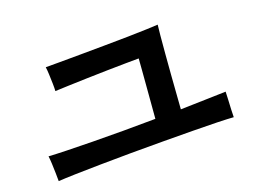

<svg xmlns="http://www.w3.org/2000/svg" viewBox="-84 -812 1169 882"><g transform="rotate(-20 500.0 -371.0)"><path d="M71 -111Q71 -128 70.5 -151Q70 -174 69 -196.5Q68 -219 66 -234Q97 -232 152.5 -230.5Q208 -229 279.5 -228Q351 -227 429.5 -227Q508 -227 586 -228Q588 -254 591.5 -295.5Q595 -337 598.5 -381.5Q602 -426 605 -462.5Q608 -499 609 -515Q588 -515 547.5 -514.5Q507 -514 456 -513Q405 -512 354.5 -510.5Q304 -509 262 -507.5Q220 -506 198 -505Q199 -518 198.5 -541Q198 -564 197 -587Q196 -610 194 -623Q218 -623 263 -623Q308 -623 365 -623.5Q422 -624 482.5 -624.5Q543 -625 597 -626Q651 -627 690 -628.5Q729 -630 744 -631Q742 -616 738.5 -579Q735 -542 731 -493Q727 -444 723 -392.5Q719 -341 716 -297.5Q713 -254 711 -229Q785 -231 843 -232.5Q901 -234 932 -235Q932 -221 930.5 -197Q929 -173 928 -149Q927 -125 927 -112Q901 -114 849 -115.5Q797 -117 728 -117.5Q659 -118 581 -118.5Q503 -119 425 -118.5Q347 -118 277 -117Q207 -116 153 -114.5Q99 -113 71 -111Z"/></g></svg>

Font: Zen Kaku Gothic Antique
Style: Bold
Weight: 700
Designer: Yoshimichi Ohira
Foundry: Positype
Version: Version 1.001